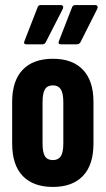

<svg xmlns="http://www.w3.org/2000/svg" viewBox="-20 -732 417 758"><path d="M189 6Q111 6 69.5 -37.5Q28 -81 28 -165V-330Q28 -413 69.5 -456.5Q111 -500 189 -500Q266 -500 307.5 -456.5Q349 -413 349 -330V-165Q349 -81 307.5 -37.5Q266 6 189 6ZM189 -100Q210 -100 220 -115Q230 -130 230 -166V-328Q230 -364 220 -379.5Q210 -395 189 -395Q167 -395 157.5 -379.5Q148 -364 148 -328V-166Q148 -130 157.5 -115Q167 -100 189 -100ZM84 -557Q71 -557 77 -571L128 -702Q131 -712 140 -712H221Q226 -712 228.5 -708Q231 -704 228 -697L161 -566Q157 -557 147 -557ZM221 -557Q207 -557 213 -571L264 -702Q267 -712 277 -712H357Q362 -712 364.5 -708Q367 -704 364 -697L298 -566Q293 -557 284 -557Z"/></svg>

Font: Sofia Sans Extra Condensed ExtraBold
Style: Regular
Weight: 800
Designer: Botio Nikoltchev, Ani Petrova
Foundry: lettersoup
Version: Version 4.101; ttfautohint (v1.8.4.7-5d5b)